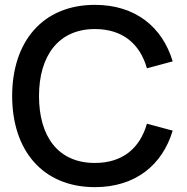

<svg xmlns="http://www.w3.org/2000/svg" viewBox="-20 -755 770 790"><path d="M370.5 15C536.5 15 648 -75.5 690.5 -217.5L584.5 -246C556 -145.5 484.5 -84.5 370.5 -84.5C217.5 -84.5 140.5 -195 140.5 -360C140.5 -525 220.5 -635.5 370.5 -635.5C484.5 -635.5 556 -574.5 584.5 -474L690.5 -502.5C648 -644.5 536.5 -735 370.5 -735C154.5 -735 30 -582.5 30 -360C30 -137.5 154.5 15 370.5 15Z"/></svg>

Font: Vela Sans SemBd
Style: Regular
Weight: 600
Designer: Principal design: Mikhail Sharanda - project Manrope.
Design modification: Ravid Balaliev
Foundry: Mikhail Sharanda
Version: Version 1.001